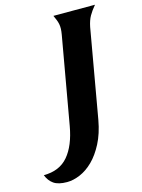

<svg xmlns="http://www.w3.org/2000/svg" viewBox="-201 -774 749 1012"><g transform="rotate(-15 173.5 -267.5)"><path d="M210 -593Q213 -610 213.5 -624Q214 -638 211.5 -650.5Q209 -663 204 -675Q199 -687 193 -700H420Q398 -674 385 -651Q372 -628 365 -593L280 -109Q267 -37 240 15Q213 67 179.5 100Q146 133 108.5 149Q71 165 37 165Q-11 165 -36 147.5Q-61 130 -73 98Q13 98 60.5 42Q108 -14 126 -117Z"/></g></svg>

Font: LT Museum
Style: Bold Italic
Weight: 700
Designer: Daniel Lyons
Foundry: LyonsType
Version: Version 1.011